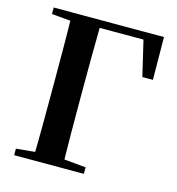

<svg xmlns="http://www.w3.org/2000/svg" viewBox="-110 -835 856 930"><g transform="rotate(15 318.5 -370.5)"><path d="M138.6 0Q140.6 -85.2 141 -170.7Q141.4 -256.3 141.4 -337.1V-393.6Q141.4 -481.3 141 -567.7Q140.6 -654.1 138.6 -740.5H286.3Q284.6 -655.6 284.1 -568.4Q283.6 -481.3 283.6 -393.6V-337.8Q283.6 -257.8 284.1 -172.2Q284.6 -86.6 286.3 0ZM212.6 -702.9V-740.5H598.1L599.8 -526.3H547L496.5 -740.5L566 -702.9ZM45.1 0V-32.6L198.2 -47.3H238.9L394.7 -32.6V0ZM45.1 -707.9V-740.5H212.6V-694.2H198.2Z"/></g></svg>

Font: Source Han Serif JP VF
Style: Regular
Weight: 250
Designer: Ryoko NISHIZUKA 西塚涼子 (kana & ideographs); Frank Grießhammer (Latin, Greek & Cyrillic); Wenlong ZHANG 张文龙 (bopomofo); San
Foundry: Adobe
Version: Version 2.001;hotconv 1.1.0;makeotfexe 2.6.0